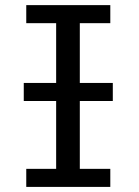

<svg xmlns="http://www.w3.org/2000/svg" viewBox="-20 -733 545 753"><path d="M412.6 -712.9V-642.1H293V-407.7H422.4V-336.9H293V-70.8H412.6V0H83V-70.8H200.2V-336.9H73.2V-407.7H200.2V-642.1H83V-712.9Z"/></svg>

Font: Lesson One
Style: Regular
Weight: 400
Designer: But Ko, Victor Gaultney, Annie Olsen, Julie Remington, Don Collingsworth, Eric Hays, Becca Hirsbrunner
Version: Version 1.100